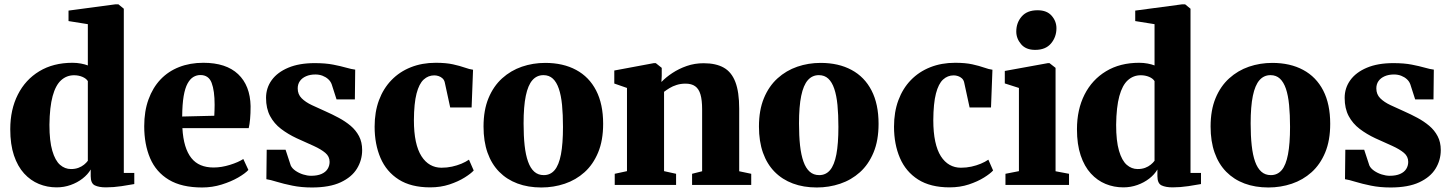

<svg xmlns="http://www.w3.org/2000/svg" viewBox="-20 -838 6577 870"><path d="M236.5 11Q194 11 156.2 -4.5Q118.5 -20 89.2 -52Q60 -84 43.2 -133.8Q26.5 -183.5 26.5 -252.5Q26.5 -341.5 60.8 -409.2Q95 -477 158.2 -515.2Q221.5 -553.5 308.5 -553.5Q328.5 -553.5 347 -550Q365.5 -546.5 378 -541.5V-728.5L290.5 -742.5V-790L503.5 -818.5H516.5L541 -798.5V-54.5H588.5V-4Q568 0 531 5.5Q494 11 460 11Q428.5 11 409.8 2Q391 -7 391 -40V-70Q378 -47.5 354.2 -29Q330.5 -10.5 300.2 0.2Q270 11 236.5 11ZM301.5 -72Q320.5 -72 335.2 -77.5Q350 -83 360.8 -91.8Q371.5 -100.5 378 -109.5V-470.5Q370.5 -482.5 353.2 -489.8Q336 -497 315.5 -497Q282 -497 257 -474.5Q232 -452 218.5 -402.5Q205 -353 204 -272.5Q204 -199 217 -154.8Q230 -110.5 252 -91.2Q274 -72 301.5 -72Z M896 11.5Q803 11.5 745 -23.5Q687 -58.5 660.2 -121.2Q633.5 -184 633.5 -266Q633.5 -334 652.8 -387.2Q672 -440.5 707.2 -477.8Q742.5 -515 791.8 -534.2Q841 -553.5 901.5 -553.5Q1004.5 -553.5 1059 -502Q1113.5 -450.5 1115.5 -357Q1115.5 -323 1113.2 -298.5Q1111 -274 1107 -257.5H806.5Q809 -211.5 819.2 -177.8Q829.5 -144 847 -122Q864.5 -100 889.8 -89.5Q915 -79 948 -79Q983.5 -79 1022 -91Q1060.5 -103 1082.5 -117.5L1105.5 -68Q1091 -52 1059 -33.5Q1027 -15 984.5 -1.8Q942 11.5 896 11.5ZM805.5 -310 951 -313.5Q951.5 -326 952 -338Q952.5 -350 952.5 -363Q952.5 -427 939 -462.5Q925.5 -498 888 -498Q871 -498 856.2 -489.2Q841.5 -480.5 830 -459.8Q818.5 -439 812.2 -402.5Q806 -366 805.5 -310Z M1393.5 11.5Q1345 11.5 1304.8 3.2Q1264.5 -5 1234.5 -14.2Q1204.5 -23.5 1187 -26L1188.5 -159.5H1274L1297.5 -88Q1303.5 -75 1319 -64.2Q1334.5 -53.5 1353.5 -47.5Q1372.5 -41.5 1389.5 -41.5Q1418 -41.5 1436.8 -49.8Q1455.5 -58 1464.5 -72.5Q1473.5 -87 1473.5 -104.5Q1473.5 -129 1454.2 -145.2Q1435 -161.5 1401.5 -176.8Q1368 -192 1324.5 -211.5Q1285 -230 1253.5 -254Q1222 -278 1203.8 -312.2Q1185.5 -346.5 1185.5 -394.5Q1185.5 -439.5 1211.2 -475Q1237 -510.5 1286.2 -531.2Q1335.5 -552 1406 -552Q1455 -552 1489.5 -545.2Q1524 -538.5 1548.2 -531.5Q1572.5 -524.5 1589.5 -522.5L1588 -387.5H1505L1483 -456Q1478 -469.5 1467.2 -479.2Q1456.5 -489 1441.5 -494.8Q1426.5 -500.5 1409 -500.5Q1385 -500.5 1366.8 -492.5Q1348.5 -484.5 1338.8 -470.5Q1329 -456.5 1329 -437.5Q1329 -410.5 1346.8 -392.8Q1364.5 -375 1393.5 -361.5Q1422.5 -348 1455 -333.5Q1485.5 -320 1515.2 -304Q1545 -288 1568.8 -268Q1592.5 -248 1606.8 -221Q1621 -194 1621 -158Q1621 -112.5 1597.5 -74Q1574 -35.5 1523.8 -12Q1473.5 11.5 1393.5 11.5Z M1929.5 11Q1842.5 11 1786.8 -24.5Q1731 -60 1704.2 -122.2Q1677.5 -184.5 1677.5 -264Q1677.5 -330.5 1697.2 -383.8Q1717 -437 1753.8 -475Q1790.5 -513 1841.5 -533.2Q1892.5 -553.5 1954.5 -553.5Q2001 -553.5 2032.5 -546.5Q2064 -539.5 2085.8 -531.8Q2107.5 -524 2123.5 -522L2117 -351H2020L1995.5 -464Q1993 -475.5 1985.2 -482.8Q1977.5 -490 1967.5 -493.2Q1957.5 -496.5 1948 -496.5Q1920.5 -496.5 1899.8 -477.5Q1879 -458.5 1867.5 -414.2Q1856 -370 1855.5 -293.5Q1855.5 -238 1864.2 -197.2Q1873 -156.5 1889.8 -130.2Q1906.5 -104 1929.5 -91Q1952.5 -78 1980.5 -78Q2005.5 -78 2028.2 -83Q2051 -88 2070.8 -96.2Q2090.5 -104.5 2105 -114.5L2126.5 -65.5Q2114 -51.5 2085.2 -33.5Q2056.5 -15.5 2016.5 -2.2Q1976.5 11 1929.5 11Z M2171 -264.5Q2171 -339 2193.5 -393.2Q2216 -447.5 2255.2 -483Q2294.5 -518.5 2344.8 -535.8Q2395 -553 2450.5 -553Q2531.5 -553 2590.5 -521.2Q2649.5 -489.5 2681.2 -428Q2713 -366.5 2713 -277Q2713 -201.5 2690.2 -147Q2667.5 -92.5 2628.5 -57.5Q2589.5 -22.5 2539 -5.5Q2488.5 11.5 2433 11.5Q2373 11.5 2324.8 -6.5Q2276.5 -24.5 2242 -59.5Q2207.5 -94.5 2189.2 -146Q2171 -197.5 2171 -264.5ZM2444 -44.5Q2474 -44.5 2493.2 -67.2Q2512.5 -90 2521.8 -138.5Q2531 -187 2531 -263Q2531 -318.5 2526.8 -362.2Q2522.5 -406 2512.2 -436Q2502 -466 2485 -481.8Q2468 -497.5 2442.5 -497.5Q2412.5 -497.5 2392.5 -474.8Q2372.5 -452 2362.5 -403.8Q2352.5 -355.5 2352.5 -278.5Q2352.5 -222.5 2357.2 -179Q2362 -135.5 2372.8 -105.5Q2383.5 -75.5 2401 -60Q2418.5 -44.5 2444 -44.5Z M2821 -62.5V-439.5L2763.5 -459.5V-518.5L2943 -552H2951.5L2978.5 -530.5V-494L2977 -466.5Q2997.5 -488 3026.8 -507.2Q3056 -526.5 3091.8 -539Q3127.5 -551.5 3168.5 -551.5Q3224 -551.5 3259.5 -531.5Q3295 -511.5 3312.2 -466.2Q3329.5 -421 3329.5 -345.5V-62L3384 -50.5V0H3116V-50.5L3161.5 -62V-342.5Q3161.5 -384.5 3154 -410Q3146.5 -435.5 3130 -447.2Q3113.5 -459 3086.5 -459Q3064.5 -459 3046.2 -453.2Q3028 -447.5 3013.8 -438.8Q2999.5 -430 2989 -422V-62.5L3043.5 -50.5V0H2765.5V-50.5Z M3419 -264.5Q3419 -339 3441.5 -393.2Q3464 -447.5 3503.2 -483Q3542.5 -518.5 3592.8 -535.8Q3643 -553 3698.5 -553Q3779.5 -553 3838.5 -521.2Q3897.5 -489.5 3929.2 -428Q3961 -366.5 3961 -277Q3961 -201.5 3938.2 -147Q3915.5 -92.5 3876.5 -57.5Q3837.5 -22.5 3787 -5.5Q3736.5 11.5 3681 11.5Q3621 11.5 3572.8 -6.5Q3524.5 -24.5 3490 -59.5Q3455.5 -94.5 3437.2 -146Q3419 -197.5 3419 -264.5ZM3692 -44.5Q3722 -44.5 3741.2 -67.2Q3760.5 -90 3769.8 -138.5Q3779 -187 3779 -263Q3779 -318.5 3774.8 -362.2Q3770.5 -406 3760.2 -436Q3750 -466 3733 -481.8Q3716 -497.5 3690.5 -497.5Q3660.5 -497.5 3640.5 -474.8Q3620.5 -452 3610.5 -403.8Q3600.5 -355.5 3600.5 -278.5Q3600.5 -222.5 3605.2 -179Q3610 -135.5 3620.8 -105.5Q3631.5 -75.5 3649 -60Q3666.5 -44.5 3692 -44.5Z M4283 11Q4196 11 4140.2 -24.5Q4084.5 -60 4057.8 -122.2Q4031 -184.5 4031 -264Q4031 -330.5 4050.8 -383.8Q4070.5 -437 4107.2 -475Q4144 -513 4195 -533.2Q4246 -553.5 4308 -553.5Q4354.5 -553.5 4386 -546.5Q4417.5 -539.5 4439.2 -531.8Q4461 -524 4477 -522L4470.5 -351H4373.5L4349 -464Q4346.5 -475.5 4338.8 -482.8Q4331 -490 4321 -493.2Q4311 -496.5 4301.5 -496.5Q4274 -496.5 4253.2 -477.5Q4232.5 -458.5 4221 -414.2Q4209.5 -370 4209 -293.5Q4209 -238 4217.8 -197.2Q4226.5 -156.5 4243.2 -130.2Q4260 -104 4283 -91Q4306 -78 4334 -78Q4359 -78 4381.8 -83Q4404.5 -88 4424.2 -96.2Q4444 -104.5 4458.5 -114.5L4480 -65.5Q4467.5 -51.5 4438.8 -33.5Q4410 -15.5 4370 -2.2Q4330 11 4283 11Z M4536 0V-50.5L4597 -62.5V-439.5L4533 -460V-516.5L4728.5 -552H4735.5L4763 -530.5V-62L4824 -50.5V0ZM4670 -612Q4628.5 -612 4606.8 -637.8Q4585 -663.5 4585 -695Q4585 -735 4609.5 -763.2Q4634 -791.5 4681 -791.5H4682Q4723.5 -791.5 4745.2 -766.8Q4767 -742 4767 -710Q4767 -670.5 4742.5 -641.2Q4718 -612 4671 -612Z M5070 11Q5027.5 11 4989.8 -4.5Q4952 -20 4922.8 -52Q4893.5 -84 4876.8 -133.8Q4860 -183.5 4860 -252.5Q4860 -341.5 4894.2 -409.2Q4928.5 -477 4991.8 -515.2Q5055 -553.5 5142 -553.5Q5162 -553.5 5180.5 -550Q5199 -546.5 5211.5 -541.5V-728.5L5124 -742.5V-790L5337 -818.5H5350L5374.5 -798.5V-54.5H5422V-4Q5401.5 0 5364.5 5.5Q5327.5 11 5293.5 11Q5262 11 5243.2 2Q5224.5 -7 5224.5 -40V-70Q5211.5 -47.5 5187.8 -29Q5164 -10.5 5133.8 0.2Q5103.5 11 5070 11ZM5135 -72Q5154 -72 5168.8 -77.5Q5183.5 -83 5194.2 -91.8Q5205 -100.5 5211.5 -109.5V-470.5Q5204 -482.5 5186.8 -489.8Q5169.5 -497 5149 -497Q5115.5 -497 5090.5 -474.5Q5065.5 -452 5052 -402.5Q5038.5 -353 5037.5 -272.5Q5037.5 -199 5050.5 -154.8Q5063.5 -110.5 5085.5 -91.2Q5107.5 -72 5135 -72Z M5465.5 -264.5Q5465.5 -339 5488 -393.2Q5510.5 -447.5 5549.8 -483Q5589 -518.5 5639.2 -535.8Q5689.5 -553 5745 -553Q5826 -553 5885 -521.2Q5944 -489.5 5975.8 -428Q6007.5 -366.5 6007.5 -277Q6007.5 -201.5 5984.8 -147Q5962 -92.5 5923 -57.5Q5884 -22.5 5833.5 -5.5Q5783 11.5 5727.5 11.5Q5667.5 11.5 5619.2 -6.5Q5571 -24.5 5536.5 -59.5Q5502 -94.5 5483.8 -146Q5465.5 -197.5 5465.5 -264.5ZM5738.5 -44.5Q5768.5 -44.5 5787.8 -67.2Q5807 -90 5816.2 -138.5Q5825.5 -187 5825.5 -263Q5825.5 -318.5 5821.2 -362.2Q5817 -406 5806.8 -436Q5796.5 -466 5779.5 -481.8Q5762.5 -497.5 5737 -497.5Q5707 -497.5 5687 -474.8Q5667 -452 5657 -403.8Q5647 -355.5 5647 -278.5Q5647 -222.5 5651.8 -179Q5656.5 -135.5 5667.2 -105.5Q5678 -75.5 5695.5 -60Q5713 -44.5 5738.5 -44.5Z M6281 11.5Q6232.5 11.5 6192.2 3.2Q6152 -5 6122 -14.2Q6092 -23.5 6074.5 -26L6076 -159.5H6161.5L6185 -88Q6191 -75 6206.5 -64.2Q6222 -53.5 6241 -47.5Q6260 -41.5 6277 -41.5Q6305.5 -41.5 6324.2 -49.8Q6343 -58 6352 -72.5Q6361 -87 6361 -104.5Q6361 -129 6341.8 -145.2Q6322.5 -161.5 6289 -176.8Q6255.5 -192 6212 -211.5Q6172.5 -230 6141 -254Q6109.5 -278 6091.2 -312.2Q6073 -346.5 6073 -394.5Q6073 -439.5 6098.8 -475Q6124.5 -510.5 6173.8 -531.2Q6223 -552 6293.5 -552Q6342.5 -552 6377 -545.2Q6411.5 -538.5 6435.8 -531.5Q6460 -524.5 6477 -522.5L6475.5 -387.5H6392.5L6370.5 -456Q6365.5 -469.5 6354.8 -479.2Q6344 -489 6329 -494.8Q6314 -500.5 6296.5 -500.5Q6272.5 -500.5 6254.2 -492.5Q6236 -484.5 6226.2 -470.5Q6216.5 -456.5 6216.5 -437.5Q6216.5 -410.5 6234.2 -392.8Q6252 -375 6281 -361.5Q6310 -348 6342.5 -333.5Q6373 -320 6402.8 -304Q6432.5 -288 6456.2 -268Q6480 -248 6494.2 -221Q6508.5 -194 6508.5 -158Q6508.5 -112.5 6485 -74Q6461.5 -35.5 6411.2 -12Q6361 11.5 6281 11.5Z"/></svg>

Font: Merriweather 60pt Black
Style: Regular
Weight: 900
Version: Version 2.100